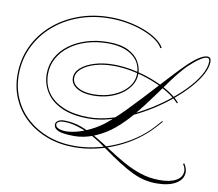

<svg xmlns="http://www.w3.org/2000/svg" viewBox="-159 -1024 1667 1468"><g transform="rotate(10 675.0 -290.0)"><path d="M1106 -169H1116L1073 -121Q1019 -61 951 -12.5Q883 36 805 70.5Q727 105 644.5 123.5Q562 142 479 142Q365 142 270 107Q175 72 104.5 8.5Q34 -55 -4.5 -141.5Q-43 -228 -43 -331Q-43 -449 4 -550Q51 -651 136 -726Q221 -801 335 -843Q449 -885 582 -885Q652 -885 719.5 -872.5Q787 -860 845 -838Q903 -816 945.5 -786.5Q988 -757 1007 -723L998 -718Q980 -751 938.5 -779.5Q897 -808 840 -829.5Q783 -851 717 -863Q651 -875 582 -875Q451 -875 339 -834Q227 -793 143.5 -719Q60 -645 13.5 -546Q-33 -447 -33 -331Q-33 -231 5 -146Q43 -61 112 1Q181 63 274.5 97.5Q368 132 479 132Q560 132 642 114Q724 96 801 62.5Q878 29 945.5 -18Q1013 -65 1065 -123ZM396 33Q441 33 498 16Q555 -1 615.5 -35Q676 -69 729 -119Q772 -156 822.5 -207.5Q873 -259 927 -317Q981 -375 1033.5 -432.5Q1086 -490 1132.5 -539.5Q1179 -589 1214 -623Q1261 -669 1299.5 -693.5Q1338 -718 1363 -718Q1393 -718 1393 -682Q1393 -638 1365 -585Q1337 -532 1287 -475.5Q1237 -419 1171 -364Q1105 -309 1028 -260Q951 -211 869 -173.5Q787 -136 705.5 -114.5Q624 -93 549 -93Q423 -93 340 -131Q257 -169 216.5 -233.5Q176 -298 176 -376Q176 -444 207.5 -502.5Q239 -561 296.5 -604Q354 -647 431 -671Q508 -695 598 -695Q695 -695 754 -665.5Q813 -636 839.5 -590Q866 -544 866 -494Q866 -448 841.5 -407.5Q817 -367 774 -336.5Q731 -306 674.5 -289Q618 -272 553 -272Q474 -272 426 -301.5Q378 -331 378 -380Q378 -423 416.5 -457.5Q455 -492 521.5 -512.5Q588 -533 670 -533Q742 -533 820 -517.5Q898 -502 972 -474Q1046 -446 1106 -409.5Q1166 -373 1202 -332L1195 -325Q1159 -365 1100 -401Q1041 -437 968.5 -464.5Q896 -492 819 -507.5Q742 -523 670 -523Q591 -523 527 -504Q463 -485 425.5 -452.5Q388 -420 388 -380Q388 -336 433.5 -309Q479 -282 553 -282Q637 -282 706 -310.5Q775 -339 815.5 -387Q856 -435 856 -494Q856 -583 786.5 -634Q717 -685 598 -685Q510 -685 435 -662Q360 -639 304 -597Q248 -555 217 -498.5Q186 -442 186 -376Q186 -291 230 -230Q274 -169 355.5 -136Q437 -103 549 -103Q635 -103 730 -131.5Q825 -160 918.5 -208.5Q1012 -257 1095.5 -317.5Q1179 -378 1244 -443Q1309 -508 1346 -570Q1383 -632 1383 -682Q1383 -708 1363 -708Q1342 -708 1307 -684.5Q1272 -661 1223 -615Q1172 -562 1120 -491.5Q1068 -421 1013 -344.5Q958 -268 898 -195.5Q838 -123 771 -66Q704 -10 624 24Q544 58 464 58Q411 58 375.5 51.5Q340 45 322.5 31Q305 17 305 -4Q305 -23 323.5 -34.5Q342 -46 370 -46Q440 -46 504 -22.5Q568 1 630 37.5Q692 74 754 115Q816 156 881 192.5Q946 229 1016.5 252.5Q1087 276 1166 276Q1249 276 1295 249.5Q1341 223 1341 176Q1341 151 1322 123L1331 118Q1353 153 1353 182Q1353 238 1297.5 271.5Q1242 305 1147 305Q1100 305 1056 295.5Q1012 286 962.5 263Q913 240 850 200Q787 160 701 98Q612 33 525 -2Q438 -37 371 -36Q346 -36 330.5 -28Q315 -20 315 -6Q315 11 337 22Q359 33 396 33Z"/></g></svg>

Font: Ballet
Style: Regular
Weight: 400
Designer: Maximiliano R. Sproviero
Foundry: Omnibus-Type
Version: Version 1.100